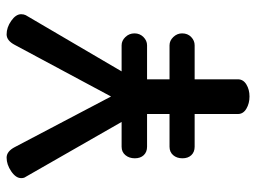

<svg xmlns="http://www.w3.org/2000/svg" viewBox="-117 -658 775 581"><g transform="rotate(-90 270.5 -367.5)"><path d="M117 -387H192L26 -677Q22 -682 22 -691Q22 -707 42.5 -721Q63 -735 84 -735Q103 -735 116 -710L269 -419L425 -710Q438 -735 457 -735Q478 -735 498 -721Q518 -707 518 -691Q518 -683 515 -677L345 -387H424Q438 -387 449 -375.5Q460 -364 460 -348Q460 -332 449 -321Q438 -310 424 -310H321V-242H424Q438 -242 449 -230.5Q460 -219 460 -204Q460 -187 449 -176.5Q438 -166 424 -166H321V-35Q321 -19 305.5 -9.5Q290 0 269 0Q248 0 232 -9.5Q216 -19 216 -35V-166H117Q101 -166 91.5 -176Q82 -186 82 -203Q82 -220 91.5 -231Q101 -242 117 -242H216V-310H117Q101 -310 91.5 -320Q82 -330 82 -347Q82 -364 91.5 -375.5Q101 -387 117 -387Z"/></g></svg>

Font: Dosis
Style: SemiBold
Weight: 600
Designer: Edgar Tolentino, Pablo Impallari, Igino Marini
Foundry: Edgar Tolentino, Pablo Impallari, Igino Marini
Version: Version 1.007